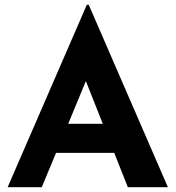

<svg xmlns="http://www.w3.org/2000/svg" viewBox="-20 -785 736 805"><path d="M459 -144H215L155 0H12L344 -765H352L684 0H516ZM411 -266 340 -445 266 -266Z"/></svg>

Font: Josefin Sans
Style: Bold
Weight: 700
Designer: Santiago Orozco
Foundry: Typemade
Version: Version 2.000